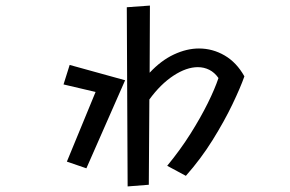

<svg xmlns="http://www.w3.org/2000/svg" viewBox="-20 -625 1040 689"><path d="M580 -30Q627 -87 663.5 -145Q700 -203 725.5 -254.5Q751 -306 764 -345Q750 -365 731 -374.5Q712 -384 690 -384Q649 -384 602.5 -353.5Q556 -323 516 -268L514 38L438 44L435 -599L518 -605L517 -364Q558 -408 604 -429.5Q650 -451 694 -451Q743 -451 786 -426Q829 -401 857 -351Q843 -311 814 -250.5Q785 -190 743 -122.5Q701 -55 647 6ZM323 -295 208 -322 230 -392 429 -337 290 -21 220 -45Z"/></svg>

Font: Stick
Style: Regular
Weight: 400
Designer: Fontworks Inc.
Foundry: Fontworks Inc.
Version: Version 1.100